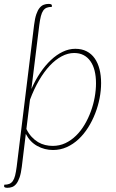

<svg xmlns="http://www.w3.org/2000/svg" viewBox="-48 -744 578 960"><path d="M109 -299Q128.5 -343.5 153.5 -380.5Q178.5 -417.5 206.8 -444Q235 -470.5 265.8 -485.2Q296.5 -500 328.5 -500Q361 -500 385.2 -487.5Q409.5 -475 425.5 -452.2Q441.5 -429.5 449.5 -398Q457.5 -366.5 457.5 -329Q457.5 -292 450 -253Q442.5 -214 428 -176.8Q413.5 -139.5 392.5 -106.2Q371.5 -73 344.8 -48Q318 -23 286 -8.5Q254 6 217 6Q175 6 138.5 -14Q102 -34 81 -74.5L61 90Q57 122.5 50 142.8Q43 163 33.8 174.8Q24.5 186.5 13.2 190.8Q2 195 -11 195Q-29 195 -27.5 186L-26.5 179.5Q-12 179.5 -1.8 175.5Q8.5 171.5 15.8 161.5Q23 151.5 27.5 133.8Q32 116 35.5 89L122.5 -619.5Q126.5 -652 133.5 -672.5Q140.5 -693 150 -704.5Q159.5 -716 170.8 -720.2Q182 -724.5 195 -724.5Q212 -724.5 211.5 -716L211 -709.5Q196 -709.5 185.8 -705.5Q175.5 -701.5 168.2 -691.2Q161 -681 156.5 -663.5Q152 -646 148.5 -619ZM322.5 -479Q291.5 -479 260.5 -462.5Q229.5 -446 201 -415.8Q172.5 -385.5 147.2 -342.2Q122 -299 102 -245.5L84 -99Q95.5 -75.5 110.5 -59.5Q125.5 -43.5 142.2 -33.5Q159 -23.5 177.8 -19Q196.5 -14.5 215.5 -14.5Q249.5 -14.5 278.8 -28.2Q308 -42 332.2 -65.8Q356.5 -89.5 375 -120.8Q393.5 -152 406.2 -186.8Q419 -221.5 425.5 -257.8Q432 -294 432 -327.5Q432 -362.5 425 -390.5Q418 -418.5 404 -438.2Q390 -458 369.8 -468.5Q349.5 -479 322.5 -479Z"/></svg>

Font: Lato Thin
Style: Italic
Weight: 200
Italic angle: -7°
Designer: Lukasz Dziedzic
Foundry: tyPoland Lukasz Dziedzic
Version: Version 2.007; 2014-02-27